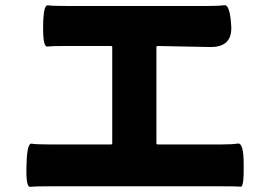

<svg xmlns="http://www.w3.org/2000/svg" viewBox="-20 -731 1040 739"><path d="M82 -96Q84 -181 101.5 -178Q119 -175 173 -175H407Q412 -175 412 -180V-549Q412 -554 407 -554H236Q178 -554 161.5 -552Q145 -550 146 -632Q147 -713 164 -710.5Q181 -708 236 -708H778Q822 -708 843.5 -711Q865 -714 870 -631Q875 -549 789 -550L587 -554Q582 -554 582 -549V-180Q582 -175 587 -175H832Q873 -175 895.5 -178.5Q918 -182 918 -96Q919 -11 907 -12.5Q895 -14 832 -14H173Q113 -14 96 -12Q79 -10 82 -96Z"/></svg>

Font: Resource Han Rounded TW Heavy
Style: Regular
Weight: 900
Designer: Cyano Hao (round all glyphs); Ryoko NISHIZUKA 西塚涼子 (kana, bopomofo & ideographs); Paul D. Hunt (Latin, Greek & Cyrillic)
Foundry: Cyano Hao
Version: 0.990